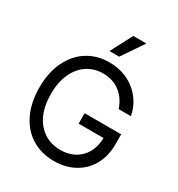

<svg xmlns="http://www.w3.org/2000/svg" viewBox="-217 -1080 1143 1231"><g transform="rotate(30 354.5 -464.5)"><path d="M360.4 -634.8Q296.9 -634.8 245.8 -602.1Q194.8 -569.3 165.3 -505.9Q135.7 -442.4 135.7 -353.5Q135.7 -264.6 165.5 -201.2Q195.3 -137.7 247.6 -105Q299.8 -72.3 366.2 -72.3Q425.8 -72.3 471.4 -97.4Q517.1 -122.6 542.7 -169.2Q568.4 -215.8 569.3 -277.3H384.8V-354.5H655.3V-278.3Q655.3 -191.9 618.2 -126.5Q581.1 -61 515.4 -25.6Q449.7 9.8 366.2 9.8Q272.5 9.8 200.9 -34.4Q129.4 -78.6 90.1 -160.9Q50.8 -243.2 50.8 -353.5Q50.8 -463.4 90.1 -545.7Q129.4 -627.9 199.7 -672.4Q270 -716.8 360.4 -716.8Q434.1 -716.8 495.6 -687.7Q557.1 -658.7 597.7 -606.4Q638.2 -554.2 651.4 -486.3H560.5Q537.1 -556.2 485.6 -595.5Q434.1 -634.8 360.4 -634.8ZM407.2 -939.5H503.9L395.5 -779.3H323.2Z"/></g></svg>

Font: Pretendard JP
Style: Regular
Weight: 400
Designer: Base glyphs from Inter by Rasmus Andersson; Hangeul glyphs from Noto Sans CJK(Source Han Sans) by Jang Soo-young and Kan
Foundry: Kil Hyung-jin
Version: Version 1.309